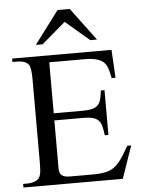

<svg xmlns="http://www.w3.org/2000/svg" viewBox="-59 -936 729 982"><g transform="rotate(-5 305.5 -444.5)"><path d="M531.2 0H21V-18.6H43.9Q48.3 -18.6 54.9 -19.3Q61.5 -20 69.1 -21.7Q76.7 -23.4 84 -26.4Q91.3 -29.3 96.2 -33.7Q101.1 -38.1 104.7 -43.5Q108.4 -48.8 110.8 -58.1Q113.3 -67.4 114.5 -81.5Q115.7 -95.7 115.7 -117.7V-547.4Q115.7 -579.6 112.3 -598.9Q108.9 -618.2 103 -624.5Q85.4 -644.5 43.9 -644.5H21V-662.1H531.2L539.1 -518.1H519.5Q516.1 -532.2 513.4 -545.7Q510.7 -559.1 506.1 -571.3Q501.5 -583.5 494.1 -593.5Q486.8 -603.5 473.9 -610.8Q460.9 -618.2 441.2 -622.3Q421.4 -626.5 392.1 -626.5H208.5V-364.7H354.5Q388.2 -364.7 407.5 -370.1Q426.8 -375.5 437 -387.2Q447.3 -398.9 451.4 -417Q455.6 -435.1 459 -460H477.5V-230H459Q455.6 -255.9 451.2 -274.4Q446.8 -293 436.5 -304.9Q426.3 -316.9 407.2 -322.5Q388.2 -328.1 354.5 -328.1H208.5V-80.1Q208.5 -66.9 213.1 -56.9Q217.8 -46.9 229.5 -41.3Q241.2 -35.6 264.6 -35.6H376.5Q403.3 -35.6 423.8 -37.8Q444.3 -40 460.7 -45.4Q477.1 -50.8 490 -60.3Q502.9 -69.8 515.4 -84.2Q527.8 -98.6 540.5 -118.9Q553.2 -139.2 568.8 -166.5H588.9ZM427.2 -721.2 304.7 -825.7 182.6 -721.2H147.9L273.9 -889.2H336.4L461.9 -721.2Z"/></g></svg>

Font: Doulos SIL Phon
Style: Regular
Weight: 400
Designer: Walt Agee, Victor Gaultney, Peter Martin, Debbi Hosken, Becca Hirsbrunner
Foundry: SIL International
Version: Version 5.000